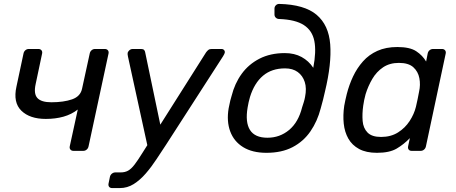

<svg xmlns="http://www.w3.org/2000/svg" viewBox="-20 -770 2327 980"><path d="M355 0Q345 0 339.5 -6.5Q334 -13 336 -23L377 -211Q345 -186 304 -174.5Q263 -163 214 -163Q132 -163 89 -205Q46 -247 64 -328L100 -497Q102 -507 109.5 -513.5Q117 -520 127 -520H176Q186 -520 191.5 -513.5Q197 -507 195 -497L162 -341Q151 -291 171 -269.5Q191 -248 242 -248Q305 -248 348 -263Q391 -278 399 -318L438 -497Q440 -507 447.5 -513.5Q455 -520 465 -520H515Q525 -520 530.5 -513.5Q536 -507 534 -497L432 -23Q430 -13 422.5 -6.5Q415 0 405 0Z M553 190Q542 190 537 183.5Q532 177 534 167L541 133Q543 123 551 116.5Q559 110 569 110H596Q618 110 634 101Q650 92 666.5 70.5Q683 49 706 12L1032 -503Q1038 -511 1044 -515.5Q1050 -520 1061 -520H1111Q1119 -520 1124 -514Q1129 -508 1127 -500Q1126 -495 1118 -482L828 -32Q804 4 778.5 43Q753 82 724 115.5Q695 149 662.5 169.5Q630 190 591 190ZM735 -15 633 -482Q630 -496 632 -502Q635 -509 641.5 -514.5Q648 -520 656 -520H700Q711 -520 715.5 -515Q720 -510 721 -503L804 -106Z M1340 10Q1268 10 1221 -19Q1174 -48 1155 -99.5Q1136 -151 1147 -217Q1149 -226 1151 -236Q1153 -246 1155.5 -257Q1158 -268 1162 -280Q1178 -344 1213.5 -393Q1249 -442 1304.5 -470.5Q1360 -499 1434 -499Q1483 -499 1519.5 -479Q1556 -459 1579 -424Q1595 -507 1584.5 -560.5Q1574 -614 1531 -642Q1488 -670 1405 -673Q1395 -673 1388 -679.5Q1381 -686 1381 -696V-726Q1381 -736 1388 -743Q1395 -750 1405 -750Q1534 -747 1596 -694.5Q1658 -642 1665.5 -543.5Q1673 -445 1639 -304Q1635 -286 1629 -261.5Q1623 -237 1617 -217Q1600 -151 1564.5 -99.5Q1529 -48 1473.5 -19Q1418 10 1340 10ZM1345 -67Q1408 -67 1455.5 -106.5Q1503 -146 1522 -222Q1526 -234 1530.5 -248.5Q1535 -263 1537 -275Q1546 -319 1535.5 -351.5Q1525 -384 1499.5 -402.5Q1474 -421 1435 -421Q1367 -421 1322.5 -383.5Q1278 -346 1256 -275Q1252 -262 1249 -248Q1246 -234 1244 -222Q1231 -146 1256 -106.5Q1281 -67 1345 -67Z M1904 10Q1849 10 1813 -9.5Q1777 -29 1758 -62.5Q1739 -96 1734.5 -139Q1730 -182 1737 -230Q1740 -246 1743 -260Q1746 -274 1750 -290Q1762 -337 1782 -379.5Q1802 -422 1832.5 -456.5Q1863 -491 1906.5 -510.5Q1950 -530 2008 -530Q2072 -530 2104.5 -508.5Q2137 -487 2155 -456L2163 -497Q2165 -507 2172.5 -513.5Q2180 -520 2191 -520H2236Q2246 -520 2251.5 -513.5Q2257 -507 2255 -497L2154 -23Q2152 -13 2144.5 -6.5Q2137 0 2127 0H2081Q2071 0 2066 -6.5Q2061 -13 2063 -23L2072 -65Q2041 -33 2004.5 -11.5Q1968 10 1904 10ZM1925 -71Q1975 -71 2011.5 -94Q2048 -117 2071 -152.5Q2094 -188 2103 -225Q2107 -241 2111.5 -263.5Q2116 -286 2119 -302Q2127 -337 2120.5 -371Q2114 -405 2089.5 -427Q2065 -449 2016 -449Q1969 -449 1935.5 -426.5Q1902 -404 1880.5 -367.5Q1859 -331 1846 -289Q1842 -274 1839 -260Q1836 -246 1834 -231Q1828 -189 1831 -152.5Q1834 -116 1856 -93.5Q1878 -71 1925 -71Z"/></svg>

Font: Rubik
Style: Italic
Weight: 400
Italic angle: -12°
Designer: Hubert and Fischer
Foundry: Hubert and Fischer
Version: Version 2.300;gftools[0.9.30]